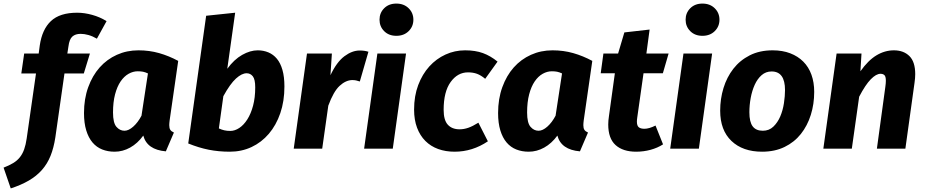

<svg xmlns="http://www.w3.org/2000/svg" viewBox="-100 -830 5170 1072"><path d="M101 -420H19L35 -531H116L122 -576Q135 -666 184.5 -712.5Q234 -759 331 -759Q371 -759 414.5 -747Q458 -735 495 -712L441 -614Q417 -628 394 -634.5Q371 -641 350 -641Q321 -641 304 -626Q287 -611 282 -570L276 -531H402L368 -420H260L209 -63Q200 -4 182 40.5Q164 85 134 119Q104 153 61 178Q18 203 -40 222L-80 106Q-49 94 -26.5 80.5Q-4 67 11 48Q26 29 35 3.5Q44 -22 49 -57Z M847 -157Q846 -149 845.5 -142.5Q845 -136 845 -131Q845 -114 851 -105Q857 -96 871 -90L826 15Q721 6 700 -73Q668 -29 626.5 -6Q585 17 540 17Q502 17 470.5 4.5Q439 -8 416.5 -34.5Q394 -61 381.5 -102Q369 -143 369 -199Q369 -278 392.5 -343Q416 -408 456.5 -453.5Q497 -499 552.5 -524Q608 -549 673 -549Q734 -549 788.5 -533.5Q843 -518 895 -490ZM595 -100Q618 -100 644 -123Q670 -146 690 -184L726 -420Q711 -427 698.5 -429.5Q686 -432 669 -432Q643 -432 618 -418Q593 -404 573.5 -375.5Q554 -347 542.5 -303.5Q531 -260 531 -202Q531 -144 550 -122Q569 -100 595 -100Z M1051 -742 1213 -759 1169 -446Q1207 -498 1252 -523.5Q1297 -549 1339 -549Q1371 -549 1398.5 -537.5Q1426 -526 1446 -502Q1466 -478 1477 -439.5Q1488 -401 1488 -347Q1488 -265 1465 -198Q1442 -131 1401 -83Q1360 -35 1304.5 -9Q1249 17 1183 17Q1121 17 1065.5 6Q1010 -5 951 -29ZM1277 -421Q1250 -421 1217.5 -391.5Q1185 -362 1147 -293L1122 -113Q1137 -106 1152 -102.5Q1167 -99 1186 -99Q1211 -99 1236 -115.5Q1261 -132 1281 -163.5Q1301 -195 1313 -240Q1325 -285 1325 -342Q1325 -387 1311.5 -404Q1298 -421 1277 -421Z M1909 -375Q1898 -379 1888 -381Q1878 -383 1866 -383Q1830 -382 1796 -350.5Q1762 -319 1733 -240L1699 0H1540L1614 -531H1753L1745 -410Q1780 -484 1823 -516Q1866 -548 1908 -548Q1936 -548 1957 -541Z M1933 0 2007 -531H2167L2093 0ZM2113 -630Q2071 -630 2045 -656Q2019 -682 2019 -720Q2019 -758 2045 -784Q2071 -810 2113 -810Q2155 -810 2181.5 -784Q2208 -758 2208 -720Q2208 -682 2181.5 -656Q2155 -630 2113 -630Z M2466 -108Q2490 -108 2514.5 -116.5Q2539 -125 2571 -145L2624 -41Q2538 17 2438 17Q2388 17 2346.5 2Q2305 -13 2275 -43Q2245 -73 2228.5 -117Q2212 -161 2212 -218Q2212 -294 2235 -355Q2258 -416 2297 -459Q2336 -502 2387.5 -525.5Q2439 -549 2497 -549Q2554 -549 2596.5 -533.5Q2639 -518 2678 -486L2609 -390Q2585 -410 2563 -418Q2541 -426 2513 -426Q2455 -426 2416 -372Q2377 -318 2377 -217Q2377 -159 2400.5 -133.5Q2424 -108 2466 -108Z M3159 -157Q3158 -149 3157.5 -142.5Q3157 -136 3157 -131Q3157 -114 3163 -105Q3169 -96 3183 -90L3138 15Q3033 6 3012 -73Q2980 -29 2938.5 -6Q2897 17 2852 17Q2814 17 2782.5 4.5Q2751 -8 2728.5 -34.5Q2706 -61 2693.5 -102Q2681 -143 2681 -199Q2681 -278 2704.5 -343Q2728 -408 2768.5 -453.5Q2809 -499 2864.5 -524Q2920 -549 2985 -549Q3046 -549 3100.5 -533.5Q3155 -518 3207 -490ZM2907 -100Q2930 -100 2956 -123Q2982 -146 3002 -184L3038 -420Q3023 -427 3010.5 -429.5Q2998 -432 2981 -432Q2955 -432 2930 -418Q2905 -404 2885.5 -375.5Q2866 -347 2854.5 -303.5Q2843 -260 2843 -202Q2843 -144 2862 -122Q2881 -100 2907 -100Z M3602 -24Q3571 -4 3532 6.5Q3493 17 3452 17Q3378 17 3337 -20Q3296 -57 3296 -135Q3296 -146 3297 -157.5Q3298 -169 3300 -182L3333 -421H3254L3269 -531H3351L3386 -649L3527 -665L3509 -531H3633L3601 -421H3493L3458 -174Q3457 -167 3456.5 -161.5Q3456 -156 3456 -151Q3456 -128 3466.5 -119.5Q3477 -111 3498 -111Q3524 -111 3560 -129Z M3642 0 3716 -531H3876L3802 0ZM3822 -630Q3780 -630 3754 -656Q3728 -682 3728 -720Q3728 -758 3754 -784Q3780 -810 3822 -810Q3864 -810 3890.5 -784Q3917 -758 3917 -720Q3917 -682 3890.5 -656Q3864 -630 3822 -630Z M4214 -549Q4269 -549 4312 -532.5Q4355 -516 4385 -486Q4415 -456 4430.5 -413Q4446 -370 4446 -317Q4446 -249 4427 -188.5Q4408 -128 4371.5 -82Q4335 -36 4280.5 -9.5Q4226 17 4155 17Q4047 17 3984 -43Q3921 -103 3921 -212Q3921 -278 3939.5 -338.5Q3958 -399 3994.5 -446Q4031 -493 4086 -521Q4141 -549 4214 -549ZM4208 -431Q4176 -431 4152.5 -410.5Q4129 -390 4114 -357Q4099 -324 4091.5 -283.5Q4084 -243 4084 -203Q4084 -149 4102.5 -124.5Q4121 -100 4159 -100Q4194 -100 4218 -123Q4242 -146 4256.5 -180Q4271 -214 4277 -254Q4283 -294 4283 -327Q4283 -431 4208 -431Z M4796 0 4843 -344Q4846 -365 4846 -379Q4846 -403 4838 -410.5Q4830 -418 4816 -418Q4792 -418 4762 -387.5Q4732 -357 4697 -290L4656 0H4497L4571 -531H4710L4704 -432Q4747 -493 4793.5 -521Q4840 -549 4891 -549Q4945 -549 4977.5 -517Q5010 -485 5010 -416Q5010 -405 5009 -393Q5008 -381 5006 -367L4955 0Z"/></svg>

Font: Szlgxwxxxixliatcpuztgldltzi
Style: Regular
Weight: 700
Italic angle: -8°
Designer: Carrois Corporate & Edenspiekermann
Foundry: Carrois Corporate GbR & Edenspiekermann AG
Version: Version 2.001